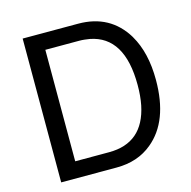

<svg xmlns="http://www.w3.org/2000/svg" viewBox="-107 -835 935 940"><g transform="rotate(-15 361.0 -364.5)"><path d="M89 0V-729H370Q532 -729 612 -597Q613 -596 613 -595Q667 -503 667 -365Q667 -156 551 -61Q478 0 370 0ZM182 -82H354Q528 -82 565 -263Q574 -308 574 -364Q574 -610 406 -642Q393 -644 380.5 -645.5Q368 -647 354 -647H182Z"/></g></svg>

Font: Ekushey Lal Sabuj Normal
Style: Regular
Weight: 400
Designer: Al Mamun Sumon
Foundry: Al Mamun Sumon
Version: Version 1.0